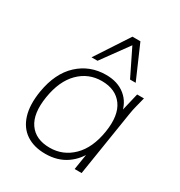

<svg xmlns="http://www.w3.org/2000/svg" viewBox="-178 -871 938 1002"><g transform="rotate(30 291.5 -370.5)"><path d="M240 8Q171 8 124.5 -23Q78 -54 59.5 -114Q41 -174 55 -260Q75 -380 144 -444Q213 -508 311 -508Q381 -508 426.5 -471Q472 -434 482 -369H470L501 -500H542Q535 -472 528 -445Q521 -418 517 -392L455 0H413L434 -131H448Q420 -66 367 -29Q314 8 240 8ZM244 -31Q324 -31 381.5 -87.5Q439 -144 456 -250Q473 -356 432 -412.5Q391 -469 307 -469Q227 -469 170.5 -412.5Q114 -356 97 -250Q80 -144 119.5 -87.5Q159 -31 244 -31ZM198 -549 329 -749H377L464 -549H430L351 -710L234 -549Z"/></g></svg>

Font: Mulish ExtraLight ExtraLight
Style: Italic
Weight: 250
Italic angle: -9°
Version: Version 3.603